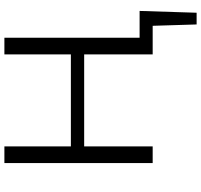

<svg xmlns="http://www.w3.org/2000/svg" viewBox="-40 -658 893 852"><g transform="rotate(-90 406.0 -231.5)"><path d="M776 195H724L718 0H591V-304H183V0H109V-658H183V-363H591V-658H665V-58H784Z"/></g></svg>

Font: Ysabeau Infant
Style: Regular
Weight: 400
Designer: Christian Thalmann (Catharsis Fonts)
Version: Version 0.003